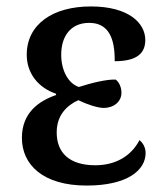

<svg xmlns="http://www.w3.org/2000/svg" viewBox="-20 -566 508 596"><path d="M249 10C376 10 432 -38 432 -91C432 -109 423 -123 413 -131C387 -81 338 -53 276 -53C195 -53 156 -92 156 -155C156 -209 188 -239 223 -255C252 -241 284 -231 302 -231C334 -231 357 -251 357 -278C357 -295 350 -311 339 -319C311 -320 265 -309 225 -296C193 -306 170 -346 170 -396C170 -452 198 -495 257 -495C317 -495 337 -447 336 -376C407 -376 431 -402 431 -442C431 -494 380 -546 262 -546C143 -546 63 -490 63 -396C63 -339 98 -294 154 -275V-271C99 -252 48 -215 48 -138C48 -55 113 10 249 10Z"/></svg>

Font: Noto Serif SemiCondensed Medium
Style: Regular
Weight: 500
Width: 4
Designer: Monotype Design Team
Foundry: Monotype Imaging Inc.
Version: Version 2.014